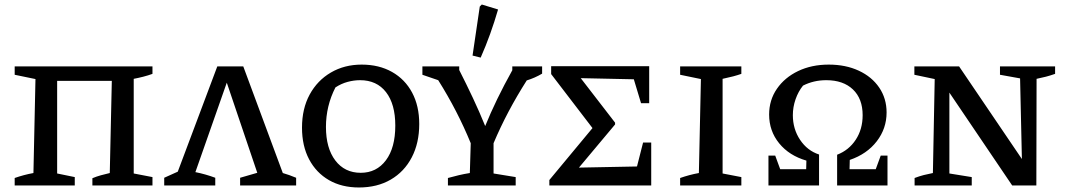

<svg xmlns="http://www.w3.org/2000/svg" viewBox="-20 -821 4724 850"><path d="M233 -463V-53L311 -37V0H45V-33Q65 -40 85.5 -45.5Q106 -51 128 -55L137 -471L45 -490V-527H655V-494Q636 -487 614.5 -481.5Q593 -476 572 -472V-53L655 -37V0H389V-32Q408 -40 426.5 -45Q445 -50 466 -55L475 -463Z M707 0V-34L767 -61L942 -527H1057L1232 -55Q1260 -47 1291 -34V0H1043V-34L1119 -56L984 -455L845 -59Q890 -50 933 -34V0Z M1569 9Q1493 9 1436.5 -23.5Q1380 -56 1348.5 -115.5Q1317 -175 1317 -256Q1317 -340 1351 -402.5Q1385 -465 1445 -500Q1505 -535 1581 -535Q1658 -535 1715.5 -502.5Q1773 -470 1804.5 -411Q1836 -352 1836 -272Q1836 -188 1803 -124.5Q1770 -61 1710 -26Q1650 9 1569 9ZM1577 -56Q1647 -56 1688.5 -111.5Q1730 -167 1730 -265Q1730 -360 1689 -413Q1648 -466 1574 -466Q1547 -466 1519 -458.5Q1491 -451 1465 -434Q1423 -352 1423 -259Q1423 -165 1464.5 -110.5Q1506 -56 1577 -56Z M1963 0V-33Q1988 -40 2011.5 -45.5Q2035 -51 2060 -55L2064 -187Q2005 -331 1920 -466L1850 -490V-527H2013V-511Q2045 -448 2073.5 -387.5Q2102 -327 2128 -263Q2175 -379 2248 -510V-527H2380V-495Q2348 -476 2312 -465Q2268 -396 2231.5 -327Q2195 -258 2165 -187V-53L2263 -37V0ZM2108 -566 2072 -575 2104 -792 2113 -801 2185 -779Q2169 -724 2150 -671Q2131 -618 2108 -566Z M2827 -190H2863V0H2412V-24L2603 -254L2420 -493V-528H2854V-364H2818L2786 -470L2551 -475L2703 -278V-270L2543 -79L2800 -84Z M2991 0V-33Q3011 -40 3031.5 -45.5Q3052 -51 3074 -55L3083 -471L2991 -490V-527H3262V-494Q3245 -488 3226 -483Q3207 -478 3179 -472V-53L3262 -37V0Z M3382 0V-132H3412L3434 -72H3549L3550 -110Q3474 -132 3429.5 -186.5Q3385 -241 3385 -314Q3385 -378 3419.5 -428Q3454 -478 3513.5 -506.5Q3573 -535 3649 -535Q3724 -535 3782 -508Q3840 -481 3872.5 -433Q3905 -385 3905 -323Q3905 -252 3861.5 -195.5Q3818 -139 3742 -113L3741 -72H3857L3879 -132H3909V0H3686V-136Q3738 -156 3768.5 -202.5Q3799 -249 3799 -311Q3799 -384 3756 -425Q3713 -466 3638 -466Q3582 -466 3535 -442Q3514 -416 3502 -381.5Q3490 -347 3490 -311Q3490 -250 3522 -202Q3554 -154 3606 -137V0Z M4407 -527H4651V-494Q4628 -486 4610.5 -481.5Q4593 -477 4569 -472L4568 0H4461L4183 -411V-53L4282 -37V0H4029V-33Q4050 -41 4069.5 -46Q4089 -51 4110 -55L4118 -471L4028 -490V-527H4226L4504 -117L4496 -474L4407 -490Z"/></svg>

Font: Piazzolla SC Medium
Style: Regular
Weight: 500
Designer: Juan Pablo del Peral
Foundry: Huerta Tipografica
Version: Version 1.330